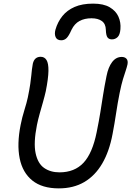

<svg xmlns="http://www.w3.org/2000/svg" viewBox="-20 -1026 724 1059"><path d="M304.4 13Q212.2 13 158.3 -30.4Q104.4 -73.8 88.5 -152.5Q72.6 -231.2 93.8 -337.2Q101.8 -378.2 114.7 -419.4Q127.6 -460.6 133.4 -488.4Q142.8 -534 146.9 -563Q151 -592 152.7 -610.3Q154.4 -628.6 156.1 -642.9Q157.8 -657.2 161 -674.6Q165.6 -694.2 176.5 -703.5Q187.4 -712.8 204.2 -712.8Q225.4 -712.8 236.6 -694.8Q247.8 -676.8 247.2 -635.3Q246.6 -593.8 232.6 -523.2Q226.6 -496.4 217.4 -464.1Q208.2 -431.8 199 -399.1Q189.8 -366.4 183.8 -336.8Q164.2 -238.2 176.4 -181Q188.6 -123.8 223.5 -99.6Q258.4 -75.4 308 -75.4Q391.2 -75.4 440.6 -128.2Q490 -181 513.2 -297Q525.8 -359 533.5 -406.9Q541.2 -454.8 548.5 -501.7Q555.8 -548.6 567.6 -606.8Q577.2 -655.8 598.6 -683.9Q620 -712 651.4 -712Q668.4 -712 677.7 -701.9Q687 -691.8 683.2 -670.8Q679.2 -653.2 673 -635.1Q666.8 -617 658.3 -589.4Q649.8 -561.8 639.8 -512.8Q628.8 -458 620.4 -401.4Q612 -344.8 600.8 -286.6Q582.8 -190.6 543.7 -123.8Q504.6 -57 445 -22Q385.4 13 304.4 13ZM493.4 -1006Q551.2 -1006 585.2 -985.9Q619.2 -965.8 633.3 -934Q647.4 -902.2 644.2 -865.4Q641.8 -834.2 628.7 -821.5Q615.6 -808.8 597.4 -808.8Q581 -808.8 572.9 -819.7Q564.8 -830.6 563.8 -861.8Q563 -894.6 541.8 -909.9Q520.6 -925.2 484.6 -925.2Q446.6 -925.2 418.7 -910.3Q390.8 -895.4 374.2 -861.2Q359.8 -828.2 347.4 -816Q335 -803.8 318 -803.8Q294.6 -803.8 286.9 -821.2Q279.2 -838.6 286 -863Q298.4 -905.4 324.2 -937.5Q350 -969.6 391.7 -987.8Q433.4 -1006 493.4 -1006Z"/></svg>

Font: Shantell Sans Light
Style: Italic
Weight: 300
Italic angle: -11°
Designer: Stephen Nixon, Anya Danilova, Shantell Martin
Foundry: Arrow Type
Version: Version 1.008;[ac192a2d6]